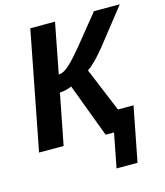

<svg xmlns="http://www.w3.org/2000/svg" viewBox="-128 -784 928 1080"><g transform="rotate(-15 336.0 -244.5)"><path d="M150.9 -688H294.9L238.3 -395.5Q252 -395.5 267.6 -403.3Q283.2 -411.1 300.3 -426.8Q317.4 -442.4 340.1 -467.5Q362.8 -492.7 391.1 -527.3L521.5 -688H671.9L508.3 -480.5Q444.8 -402.3 402.8 -375L508.8 -119.1H599.6L537.6 199.2H415.5L454.1 0H405.3L288.1 -312.5Q276.9 -306.2 254.6 -300.8Q232.4 -295.4 218.3 -295.4L160.6 0H17.6Z"/></g></svg>

Font: Arimo
Style: Italic
Weight: 400
Italic angle: -12°
Designer: Steve Matteson
Foundry: Monotype Imaging Inc.
Version: Version 1.33